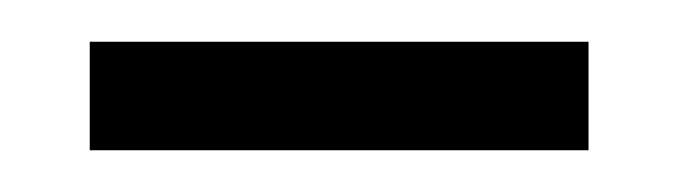

<svg xmlns="http://www.w3.org/2000/svg" viewBox="-20 -319 325 92"><path d="M23 -247H262V-299H23Z"/></svg>

Font: Noto Serif Bengali SemiCondensed Light
Style: Regular
Weight: 300
Width: 4
Designer: Juan Bruce, Universal Thirst, Indian Type Foundry and the Monotype Design Team.
Foundry: Monotype Imaging Inc.
Version: Version 2.003